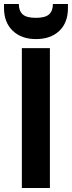

<svg xmlns="http://www.w3.org/2000/svg" viewBox="-40 -938 359 958"><path d="M69 0V-698H209V0ZM299 -897Q299 -825 256 -784Q213 -743 139 -743Q67 -743 23.5 -784.5Q-20 -826 -20 -898V-918H54Q54 -884 73 -866.5Q92 -849 139 -849Q186 -849 205 -866.5Q224 -884 224 -918H299Z"/></svg>

Font: SVN-Poppins SemiBold
Style: Regular
Weight: 600
Designer: Ninad Kale (Devanagari), Jonny Pinhorn (Latin)
Foundry: Indian Type Foundry
Version: Version 3.002 2017